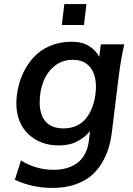

<svg xmlns="http://www.w3.org/2000/svg" viewBox="-20 -718 652 940"><path d="M237.3 202.1Q137.2 202.1 52.7 162.1L82.5 67.4Q156.2 113.3 242.2 113.3Q315.9 113.3 361.1 77.6Q406.2 42 415 -28.8L420.9 -76.2Q397.5 -46.9 359.1 -26.4Q320.8 -5.9 269 -5.9Q176.8 -5.9 118.4 -61.8Q60.1 -117.7 60.1 -212.4Q60.1 -228.5 62.5 -251.5Q69.3 -306.6 90.1 -353.5Q110.8 -400.4 143.8 -436.5Q176.8 -472.7 224.6 -493.2Q272.5 -513.7 330.1 -513.7Q381.3 -513.7 415.3 -492.9Q449.2 -472.2 465.8 -439.5L473.6 -501H588.4Q571.3 -424.8 561.5 -345.7L527.8 -71.8Q522.5 -28.8 511 8.5Q499.5 45.9 477.3 82.5Q455.1 119.1 423.6 144.8Q392.1 170.4 344.5 186.3Q296.9 202.1 237.3 202.1ZM174.3 -216.8Q174.3 -155.8 203.6 -122.6Q232.9 -89.4 291 -89.4Q327.1 -89.4 355.7 -102.8Q384.3 -116.2 402.6 -140.1Q420.9 -164.1 431.9 -193.4Q442.9 -222.7 447.3 -257.8Q449.7 -278.3 449.7 -293.5Q449.7 -354 420.7 -389.6Q391.6 -425.3 335.9 -425.3Q287.1 -425.3 250 -397Q212.9 -368.7 193.6 -321.5Q174.3 -274.4 174.3 -216.8ZM282.7 -595.7 294.9 -698.2H403.3L391.1 -595.7Z"/></svg>

Font: Muli
Style: Semi-BoldItalic
Weight: 600
Italic angle: -7°
Designer: Vernon Adams
Foundry: newtypography
Version: Version 2.0; ttfautohint (v1.00rc1.2-2d82) -l 8 -r 50 -G 200